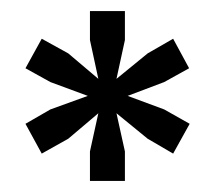

<svg xmlns="http://www.w3.org/2000/svg" viewBox="-20 -749 388 346"><path d="M142.1 -422.9V-476.1L157.2 -544.9L103 -499L55.2 -472.2L25.9 -525.9L70.8 -551.8L138.2 -576.2L70.8 -601.1L25.9 -626L55.2 -679.2L103 -652.8L157.2 -606.9L142.1 -676.8V-729H205.1V-676.8L189.9 -606.9L246.1 -652.8L292 -679.2L320.8 -626L275.9 -601.1L210 -576.2L275.9 -551.8L321.8 -525.9L292 -472.2L246.1 -499L189.9 -544.9L205.1 -476.1V-422.9Z"/></svg>

Font: Lumene Sans Expanded
Style: Bold
Weight: 600
Width: 7
Designer: Deni Anggara
Version: Version 1.003;Glyphs 3.1.2 (3151)